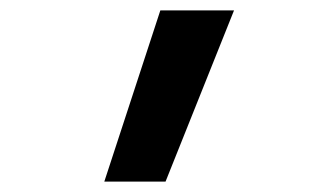

<svg xmlns="http://www.w3.org/2000/svg" viewBox="-20 -792 640 370"><path d="M181 -442 289 -772H431L299 -442Z"/></svg>

Font: Iosevka HT Extended
Style: Bold
Weight: 700
Width: 7
Monospace: yes
Designer: Belleve Invis
Foundry: Belleve Invis
Version: Version 32.3.0; ttfautohint (v1.8.4)